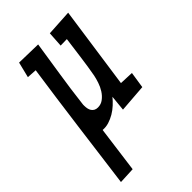

<svg xmlns="http://www.w3.org/2000/svg" viewBox="-226 -588 919 919"><g transform="rotate(-45 233.5 -129.0)"><path d="M140.6 8.8 109.4 243.2 26.4 247.1Q48.3 79.1 70.1 -86.4Q91.8 -252 116.2 -419.9L66.4 -422.9L85.9 -502L211.9 -499Q198.7 -411.1 185.1 -324.7Q171.4 -238.3 161.1 -150.4Q160.2 -146.5 160.2 -143.1Q160.2 -139.6 160.2 -135.7Q160.2 -125.5 162.1 -116Q164.1 -106.4 168.9 -99.1Q173.8 -91.8 181.6 -87.4Q189.5 -83 201.2 -83Q222.2 -83 238.5 -95.5Q254.9 -107.9 266.6 -126.2Q278.3 -144.5 285.4 -165.8Q292.5 -187 295.9 -204.1Q305.7 -257.8 312.7 -312Q319.8 -366.2 327.1 -419.9L284.2 -418.9L289.1 -497.1L420.9 -504.9L361.3 -87.9L432.6 -85L419.9 -2L278.3 8.8L286.1 -70.3Q273.4 -54.7 257.1 -39.6Q240.7 -24.4 221.7 -13.2Q202.6 -2 182.1 4.4Q161.6 10.7 140.6 8.8Z"/></g></svg>

Font: Maiden Orange
Style: Regular
Weight: 400
Designer: Astigmatic (AOETI)
Foundry: Astigmatic (AOETI)
Version: Version 1.001